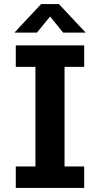

<svg xmlns="http://www.w3.org/2000/svg" viewBox="-20 -923 490 943"><path d="M57.5 0V-105.5H154V-594.5H57.5V-700H393.5V-594.5H297V-105.5H393.5V0ZM51 -763 182 -903H269.5L400.5 -763H290L226 -842L161.5 -763Z"/></svg>

Font: Trispace Condensed SemiBold
Style: Regular
Weight: 600
Width: 3
Designer: Tyler Finck
Foundry: Etcetera Type Company
Version: Version 1.210; ttfautohint (v1.8.3)